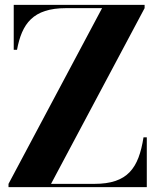

<svg xmlns="http://www.w3.org/2000/svg" viewBox="-20 -770 660 790"><path d="M36.5 -750V-565H50C70 -672 115 -736.5 252 -736.5H400L15 -13.5V0H584V-205H570.5C550.5 -78 505.5 -13.5 368.5 -13.5H190L575 -736.5V-750Z"/></svg>

Font: Bodoni* 16pt
Style: Bold
Weight: 700
Version: Version 2.3